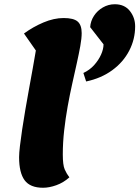

<svg xmlns="http://www.w3.org/2000/svg" viewBox="-20 -860 657 905"><path d="M183 25Q122 25 96 -10.5Q70 -46 70 -119Q70 -138 74 -172Q78 -206 84.5 -250Q91 -294 99.5 -343Q108 -392 117 -442Q126 -492 134.5 -538.5Q143 -585 149 -622L93 -702Q135 -733 184.5 -754Q234 -775 280 -775Q327 -775 346 -758.5Q365 -742 365 -704Q365 -679 358.5 -643Q352 -607 342 -562Q332 -517 320.5 -465.5Q309 -414 299 -358.5Q289 -303 282.5 -245.5Q276 -188 276 -132Q276 -82 285 -61.5Q294 -41 307 -24Q279 1 245.5 13Q212 25 183 25ZM386 -476 373 -516Q403 -530 424 -553.5Q445 -577 456.5 -603Q468 -629 468 -651L405 -732Q407 -761 423 -785.5Q439 -810 465 -825Q491 -840 521 -840Q567 -840 592 -808.5Q617 -777 617 -736Q617 -675 589 -621Q561 -567 509 -529Q457 -491 386 -476Z"/></svg>

Font: Lemonada
Style: Regular
Weight: 400
Designer: Mohamed Gaber (Arabic), Eduardo Tunni (Latin)
Foundry: Kief Type Foundry
Version: Version 4.005